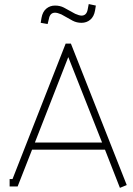

<svg xmlns="http://www.w3.org/2000/svg" viewBox="-20 -908 647 935"><path d="M346.2 -840.8Q366.2 -832 377 -832Q401.9 -832 407.2 -862.8L412.1 -888.2L446.8 -880.9L442.9 -856.9Q437.5 -826.7 419.4 -811.8Q401.4 -796.9 377 -796.9Q353.5 -796.9 334 -807.1L278.8 -837.9Q259.8 -846.2 248 -846.2Q223.1 -846.2 217.8 -814.9L211.9 -791L178.2 -796.9L182.1 -820.8Q187.5 -851.1 205.6 -866Q223.6 -880.9 248 -880.9Q272 -880.9 291 -871.1ZM491.2 -179.2H136.2L65.9 0H26.9V-36.1H41L299.8 -695.8H325.2L597.2 -6.8L564 6.8ZM312 -628.9 149.9 -213.9H477.1L313 -628.9Z"/></svg>

Font: RawengulkPcs
Style: Regular
Weight: 400
Version: Version 0.92